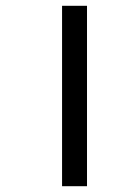

<svg xmlns="http://www.w3.org/2000/svg" viewBox="-20 -642 419 662"><path d="M194 -622H280V0H194Z"/></svg>

Font: Noto Sans Grantha
Style: Regular
Weight: 400
Designer: Monotype Design Team
Foundry: Monotype Imaging Inc.
Version: Version 2.003; ttfautohint (v1.8.4.7-5d5b)